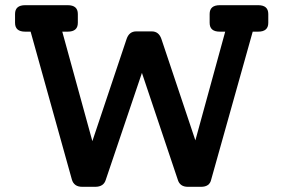

<svg xmlns="http://www.w3.org/2000/svg" viewBox="-20 -720 1092 740"><path d="M975 -700Q1014 -700 1014 -666V-632Q1014 -598 975 -598H954L794 -28Q788 0 755 0H704Q673 0 665 -28L527 -439L388 -28Q380 0 347 0H297Q265 0 257 -28L98 -598H77Q38 -598 38 -632V-666Q38 -700 77 -700H241Q280 -700 280 -666V-632Q280 -598 241 -598H220L336 -176L468 -570Q478 -599 505 -599H565Q592 -599 602 -570L733 -179L848 -598H827Q788 -598 788 -632V-666Q788 -700 827 -700Z"/></svg>

Font: Solway Medium
Style: Regular
Weight: 500
Designer: Mariya V. Pigoulevskaya
Foundry: The Northern Block Ltd.
Version: Version 1.000;hotconv 1.0.109;makeotfexe 2.5.65596